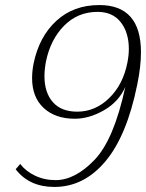

<svg xmlns="http://www.w3.org/2000/svg" viewBox="-20 -730 578 760"><path d="M42 -60 60 -81Q81 -53 118 -35Q155 -17 200 -17Q277 -17 354 -97Q431 -177 476 -386Q450 -327 391.5 -293.5Q333 -260 276 -260Q199 -260 153 -302.5Q107 -345 107 -421Q107 -448 113 -479Q135 -585 203 -647.5Q271 -710 373 -710Q538 -710 538 -523Q538 -466 523 -394Q482 -192 397 -91Q312 10 195 10Q96 10 42 -60ZM484 -481Q490 -510 490 -536Q490 -601 458 -642Q426 -683 366 -683Q288 -683 234 -628.5Q180 -574 162 -487Q156 -456 156 -428Q156 -364 189 -326Q222 -288 286 -288Q357 -288 412 -341.5Q467 -395 484 -481Z"/></svg>

Font: Trirong ExtraLight
Style: Italic
Weight: 275
Italic angle: -12°
Designer: Katatrad Team
Foundry: CadsonDemak
Version: Version 1.003